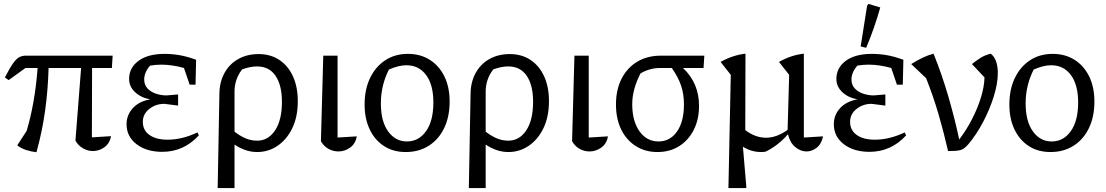

<svg xmlns="http://www.w3.org/2000/svg" viewBox="-20 -767 5644 980"><path d="M166 10Q140 7 114.5 -1Q89 -9 68 -25L116 -99Q136 -165 150.5 -246Q165 -327 172 -420H110L24 -358L5 -372Q31 -422 48 -445.5Q65 -469 80 -476Q95 -483 113 -483H555L551 -420H450L449 -66L547 -72Q540 -35 513 -15.5Q486 4 454 4Q429 4 404.5 -9.5Q380 -23 365 -49L394 -420H228Q225 -308 210 -200.5Q195 -93 166 10Z M808 8Q728 8 677 -31Q626 -70 626 -133Q626 -180 658 -215Q690 -250 747 -260Q700 -268 669.5 -296.5Q639 -325 639 -364Q639 -421 687 -456.5Q735 -492 820 -492Q858 -492 896 -485.5Q934 -479 981 -462L978 -335H948L919 -420Q859 -437 803 -437Q775 -437 746 -432Q731 -415 723.5 -397Q716 -379 716 -362Q716 -334 732.5 -316Q749 -298 775.5 -289Q802 -280 830 -280L889 -285V-228L819 -237Q775 -237 742 -211Q709 -185 709 -145Q709 -102 743 -78Q777 -54 835 -54Q872 -54 909.5 -63Q947 -72 988 -91L995 -76Q918 8 808 8Z M1091 193 1100 -295Q1102 -353 1127.5 -397.5Q1153 -442 1197.5 -466.5Q1242 -491 1300 -491Q1361 -491 1406 -461Q1451 -431 1475.5 -377Q1500 -323 1500 -251Q1500 -171 1472 -113Q1444 -55 1397 -23Q1350 9 1293 9Q1260 9 1230 -2Q1200 -13 1177 -29V193ZM1177 -299V-95Q1202 -75 1231 -62Q1260 -49 1293 -49Q1349 -49 1384 -101.5Q1419 -154 1419 -247Q1419 -332 1386.5 -380Q1354 -428 1292 -428Q1258 -428 1216 -413Q1177 -363 1177 -299Z M1618 -46 1630 -483H1703V-65L1801 -71Q1795 -34 1767.5 -14Q1740 6 1707 6Q1681 6 1657 -7Q1633 -20 1618 -46Z M2051 9Q1987 9 1940 -21.5Q1893 -52 1867 -106.5Q1841 -161 1841 -234Q1841 -311 1869 -369Q1897 -427 1946.5 -459.5Q1996 -492 2062 -492Q2126 -492 2174 -461.5Q2222 -431 2248.5 -376.5Q2275 -322 2275 -249Q2275 -171 2247 -113Q2219 -55 2168.5 -23Q2118 9 2051 9ZM2057 -45Q2117 -45 2154.5 -97.5Q2192 -150 2192 -244Q2192 -334 2155 -384Q2118 -434 2054 -434Q2015 -434 1965 -412Q1924 -331 1924 -239Q1924 -148 1961 -96.5Q1998 -45 2057 -45Z M2373 193 2382 -295Q2384 -353 2409.5 -397.5Q2435 -442 2479.5 -466.5Q2524 -491 2582 -491Q2643 -491 2688 -461Q2733 -431 2757.5 -377Q2782 -323 2782 -251Q2782 -171 2754 -113Q2726 -55 2679 -23Q2632 9 2575 9Q2542 9 2512 -2Q2482 -13 2459 -29V193ZM2459 -299V-95Q2484 -75 2513 -62Q2542 -49 2575 -49Q2631 -49 2666 -101.5Q2701 -154 2701 -247Q2701 -332 2668.5 -380Q2636 -428 2574 -428Q2540 -428 2498 -413Q2459 -363 2459 -299Z M2900 -46 2912 -483H2985V-65L3083 -71Q3077 -34 3049.5 -14Q3022 6 2989 6Q2963 6 2939 -7Q2915 -20 2900 -46Z M3548 -227Q3548 -157 3521 -104Q3494 -51 3446.5 -21Q3399 9 3336 9Q3273 9 3225 -21.5Q3177 -52 3150.5 -106.5Q3124 -161 3124 -234Q3124 -309 3152.5 -365Q3181 -421 3232.5 -452Q3284 -483 3354 -483H3575L3571 -420H3466Q3548 -343 3548 -227ZM3348 -420Q3322 -420 3296 -412.5Q3270 -405 3249 -392Q3228 -351 3217.5 -312Q3207 -273 3207 -235Q3207 -149 3244 -97Q3281 -45 3341 -45Q3400 -45 3435.5 -95.5Q3471 -146 3471 -234Q3471 -286 3456.5 -329.5Q3442 -373 3409 -420Z M3698 193 3710 -385 3658 -451Q3721 -486 3785 -493L3784 -103Q3835 -64 3890 -64Q3944 -64 4000 -104L4008 -385L3956 -451Q4018 -486 4083 -493V-65L4181 -71Q4173 -32 4148.5 -13Q4124 6 4097 6Q4066 6 4039 -16.5Q4012 -39 4002 -82Q3952 -24 3888 7Q3883 8 3877 8.5Q3871 9 3865 9Q3815 9 3772 -18L3789 182V193Z M4418 8Q4338 8 4287 -31Q4236 -70 4236 -133Q4236 -180 4268 -215Q4300 -250 4357 -260Q4310 -268 4279.5 -296.5Q4249 -325 4249 -364Q4249 -421 4297 -456.5Q4345 -492 4430 -492Q4468 -492 4506 -485.5Q4544 -479 4591 -462L4588 -335H4558L4529 -420Q4469 -437 4413 -437Q4385 -437 4356 -432Q4341 -415 4333.5 -397Q4326 -379 4326 -362Q4326 -334 4342.5 -316Q4359 -298 4385.5 -289Q4412 -280 4440 -280L4499 -285V-228L4429 -237Q4385 -237 4352 -211Q4319 -185 4319 -145Q4319 -102 4353 -78Q4387 -54 4445 -54Q4482 -54 4519.5 -63Q4557 -72 4598 -91L4605 -76Q4528 8 4418 8ZM4401 -523 4373 -530 4406 -739 4413 -747 4473 -729Q4443 -622 4401 -523Z M4819 4Q4798 -89 4771 -182Q4744 -275 4707 -368L4631 -440Q4663 -460 4690.5 -473Q4718 -486 4745 -493Q4788 -386 4820.5 -274.5Q4853 -163 4876 -55Q4914 -105 4942.5 -161Q4971 -217 4987.5 -271.5Q5004 -326 5005 -372L4941 -440Q4963 -458 4985.5 -472Q5008 -486 5037 -493Q5056 -478 5064.5 -452.5Q5073 -427 5073 -395Q5073 -341 5052.5 -275Q5032 -209 4998 -144.5Q4964 -80 4922 -30Q4908 -14 4896 -7Q4884 0 4867 2Q4850 4 4819 4Z M5342 9Q5278 9 5231 -21.5Q5184 -52 5158 -106.5Q5132 -161 5132 -234Q5132 -311 5160 -369Q5188 -427 5237.5 -459.5Q5287 -492 5353 -492Q5417 -492 5465 -461.5Q5513 -431 5539.5 -376.5Q5566 -322 5566 -249Q5566 -171 5538 -113Q5510 -55 5459.5 -23Q5409 9 5342 9ZM5348 -45Q5408 -45 5445.5 -97.5Q5483 -150 5483 -244Q5483 -334 5446 -384Q5409 -434 5345 -434Q5306 -434 5256 -412Q5215 -331 5215 -239Q5215 -148 5252 -96.5Q5289 -45 5348 -45Z"/></svg>

Font: Piazzolla
Style: Regular
Weight: 400
Designer: Juan Pablo del Peral
Foundry: Huerta Tipografica
Version: Version 1.330